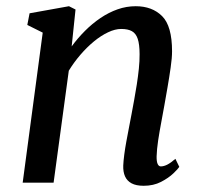

<svg xmlns="http://www.w3.org/2000/svg" viewBox="-20 -588 649 618"><path d="M210.7 -438.6Q230 -465.1 253.5 -488.6Q276.9 -512.1 303.4 -530Q329.9 -547.9 358.5 -558Q387 -568 416.7 -568Q469.8 -568 501.8 -536.1Q533.8 -504.3 533.8 -422.8Q533.8 -401.6 529.3 -370.6Q524.9 -339.6 519.2 -306.8Q513.5 -274 508.7 -247Q504.3 -222 498.8 -193Q493.3 -164.1 489 -135.8Q484.8 -107.5 484.1 -84.8Q483.8 -67.9 487.5 -60.1Q491.1 -52.4 497.6 -52.4Q507.2 -52.4 518.3 -58Q529.4 -63.6 544.6 -76.8L557.1 -50.9Q553.5 -44.8 538 -29.9Q522.5 -15.1 498.2 -2.5Q473.9 10 442.5 10Q418.2 10 403.5 2.1Q388.8 -5.9 382.4 -20.4Q376 -35 376.7 -55.3Q377.4 -70.5 380 -90.5Q382.6 -110.4 386.7 -132.7Q390.8 -155.1 395.2 -177.7Q399.6 -200.3 403.4 -220.6Q407.3 -241.7 411.8 -266Q416.3 -290.3 420.3 -316Q424.3 -341.7 426.9 -366.6Q429.5 -391.6 429.3 -413.8Q429.2 -445.6 423.3 -463Q417.5 -480.4 404.6 -487.6Q391.8 -494.8 370.1 -494.8Q350.3 -494.8 327.7 -484Q305 -473.3 282.4 -454.7Q259.7 -436 238.8 -411.7Q217.8 -387.3 201.4 -360.3L152.5 0H53L117.5 -483L67.9 -507.7L75.2 -545.2L202 -568L223.1 -557.4Z"/></svg>

Font: Merriweather Light
Style: Italic
Weight: 300
Italic angle: -7.8°
Designer: Eben Sorkin
Foundry: Eben Sorkin
Version: Version 2.101